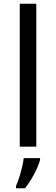

<svg xmlns="http://www.w3.org/2000/svg" viewBox="-20 -780 298 1021"><path d="M173 0H85V-760H173ZM193 70Q189 88 176.5 115.5Q164 143 147.5 171Q131 199 113 221H65V209Q73 192 81.5 165.5Q90 139 97 110.5Q104 82 106 61H193Z"/></svg>

Font: Noto Sans Thaana
Style: Regular
Weight: 400
Designer: Monotype Design Team
Foundry: Monotype Imaging Inc.
Version: Version 2.001